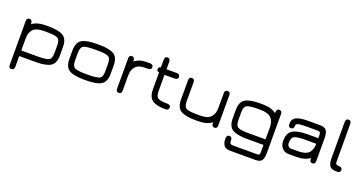

<svg xmlns="http://www.w3.org/2000/svg" viewBox="-39 -1354 4318 2279"><g transform="rotate(20 2119.5 -214.0)"><path d="M524.4 -273.4Q524.4 -343.8 490.7 -361.8Q457 -379.9 348.6 -379.9H320.3Q220.7 -379.9 182.1 -338.4Q143.6 -296.9 143.6 -226.6V-70.3H351.6Q458 -70.3 491.2 -88.4Q524.4 -106.4 524.4 -176.8ZM594.7 -173.8Q594.7 -71.3 537.6 -35.6Q480.5 0 351.6 0H143.6V133.8Q143.6 177.7 106.4 177.7Q73.2 177.7 73.2 133.8V-416Q73.2 -457 108.4 -457Q143.6 -457 143.6 -413.1V-401.4Q204.1 -450.2 320.3 -450.2H348.6Q479.5 -450.2 537.1 -414.6Q594.7 -378.9 594.7 -276.4Z M989.3 0H960.9Q829.1 0 771.5 -35.6Q713.9 -71.3 713.9 -173.8V-276.4Q713.9 -378.9 771.5 -414.6Q829.1 -450.2 960.9 -450.2H989.3Q1120.1 -450.2 1177.7 -414.6Q1235.4 -378.9 1235.4 -276.4V-173.8Q1235.4 -71.3 1177.7 -35.6Q1120.1 0 989.3 0ZM960.9 -70.3H989.3Q1097.7 -70.3 1131.3 -88.4Q1165 -106.4 1165 -176.8V-273.4Q1165 -343.8 1131.3 -361.8Q1097.7 -379.9 989.3 -379.9H960.9Q851.6 -379.9 817.9 -361.8Q784.2 -343.8 784.2 -273.4V-176.8Q784.2 -106.4 817.9 -88.4Q851.6 -70.3 960.9 -70.3Z M1585 -379.9Q1512.7 -379.9 1475.1 -339.8Q1437.5 -299.8 1437.5 -223.6V-34.2Q1437.5 6.8 1402.3 6.8Q1367.2 6.8 1367.2 -34.2V-415Q1367.2 -457 1400.4 -457Q1437.5 -457 1437.5 -412.1V-401.4Q1496.1 -450.2 1585 -450.2H1629.9Q1673.8 -450.2 1673.8 -415Q1673.8 -379.9 1629.9 -379.9Z M1839.8 -176.8Q1839.8 -107.4 1870.1 -88.9Q1900.4 -70.3 1987.3 -70.3Q2031.2 -70.3 2031.2 -37.1Q2031.2 0 1987.3 0Q1877 0 1823.2 -36.6Q1769.5 -73.2 1769.5 -173.8V-384.8Q1739.3 -389.6 1739.3 -417Q1739.3 -444.3 1769.5 -449.2V-542Q1769.5 -586.9 1802.7 -586.9Q1839.8 -586.9 1839.8 -542V-450.2H1964.8Q2009.8 -450.2 2009.8 -413.1Q2009.8 -379.9 1964.8 -379.9H1839.8Z M2398.4 -70.3Q2499 -70.3 2537.1 -113.8Q2575.2 -157.2 2575.2 -226.6V-416Q2575.2 -457 2610.4 -457Q2645.5 -457 2645.5 -416V-35.2Q2645.5 6.8 2612.3 6.8Q2575.2 6.8 2575.2 -38.1V-48.8Q2514.6 0 2398.4 0H2370.1Q2239.3 0 2181.6 -35.6Q2124 -71.3 2124 -173.8V-416Q2124 -457 2159.2 -457Q2194.3 -457 2194.3 -416V-176.8Q2194.3 -106.4 2228 -88.4Q2261.7 -70.3 2370.1 -70.3Z M3298.8 75.2Q3298.8 142.6 3277.8 171.4Q3256.8 200.2 3200.2 200.2H2884.8Q2821.3 200.2 2799.3 167.5Q2777.3 134.8 2777.3 85.9Q2777.3 37.1 2812.5 37.1Q2847.7 37.1 2847.7 79.1Q2847.7 108.4 2856.4 119.1Q2865.2 129.9 2891.6 129.9H3193.4Q3215.8 129.9 3222.2 122.6Q3228.5 115.2 3228.5 90.8V0H3021.5Q2892.6 0 2835 -35.6Q2777.3 -71.3 2777.3 -173.8V-276.4Q2777.3 -378.9 2835 -414.6Q2892.6 -450.2 3023.4 -450.2H3051.8Q3168 -450.2 3228.5 -401.4V-413.1Q3228.5 -457 3263.7 -457Q3298.8 -457 3298.8 -416ZM3021.5 -70.3H3228.5V-227.5Q3228.5 -296.9 3189.5 -338.4Q3150.4 -379.9 3051.8 -379.9H3023.4Q2915 -379.9 2881.3 -361.8Q2847.7 -343.8 2847.7 -273.4V-176.8Q2847.7 -106.4 2881.3 -88.4Q2915 -70.3 3021.5 -70.3Z M3678.7 -297.9H3812.5V-338.9Q3812.5 -363.3 3803.7 -371.6Q3794.9 -379.9 3768.6 -379.9H3630.9Q3554.7 -379.9 3528.3 -371.6Q3502 -363.3 3502 -341.8Q3502 -297.9 3466.8 -297.9Q3431.6 -297.9 3431.6 -341.8Q3431.6 -403.3 3481 -426.8Q3530.3 -450.2 3624 -450.2H3775.4Q3837.9 -450.2 3860.4 -420.9Q3882.8 -391.6 3882.8 -323.2V-34.2Q3882.8 6.8 3847.7 6.8Q3812.5 6.8 3812.5 -37.1V-48.8Q3753.9 0 3636.7 0H3545.9Q3496.1 0 3463.9 -34.2Q3431.6 -68.4 3431.6 -126Q3431.6 -225.6 3490.7 -261.7Q3549.8 -297.9 3678.7 -297.9ZM3812.5 -227.5H3678.7Q3569.3 -227.5 3535.6 -209.5Q3502 -191.4 3502 -121.1Q3502 -100.6 3516.6 -85.4Q3531.2 -70.3 3545.9 -70.3H3636.7Q3752.9 -70.3 3786.1 -126Q3812.5 -168 3812.5 -223.6Q3812.5 -225.6 3812.5 -227.5Z M4155.3 0H4148.4Q4086.9 0 4064 -30.3Q4041 -60.5 4041 -129.9V-584Q4041 -627.9 4076.2 -627.9Q4111.3 -627.9 4111.3 -584V-115.2Q4111.3 -88.9 4120.1 -79.6Q4128.9 -70.3 4155.3 -70.3Q4199.2 -70.3 4199.2 -35.2Q4199.2 0 4155.3 0Z"/></g></svg>

Font: Jura
Style: DemiBold
Weight: 600
Version: Version 2.5